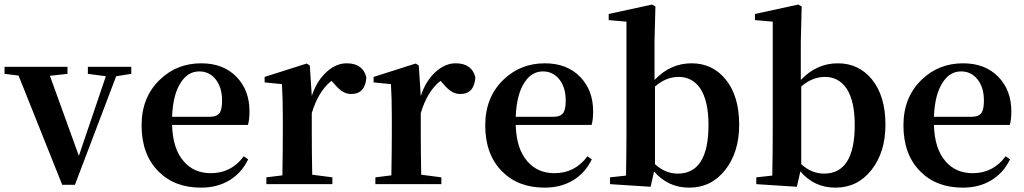

<svg xmlns="http://www.w3.org/2000/svg" viewBox="-28 -820 4562 855"><path d="M249 2.9 54.7 -483.4 -7.8 -491.2V-522.5H272.5V-491.2L194.3 -482.4L323.2 -126L443.4 -480.5L363.3 -491.2V-522.5H556.6V-491.2L489.3 -480.5L305.7 2.9Z M867.2 15.6Q749 15.6 677.7 -56.6Q602.5 -131.8 602.5 -261.7Q602.5 -387.7 684.6 -465.8Q759.8 -538.1 868.2 -538.1Q966.8 -538.1 1025.4 -477.5Q1083 -418 1083 -324.2Q1083 -287.1 1076.2 -263.7H738.3Q741.2 -156.2 791 -100.6Q835.9 -48.8 911.1 -48.8Q1002 -48.8 1057.6 -124L1077.1 -110.4Q1047.9 -49.8 993.7 -17.1Q939.5 15.6 867.2 15.6ZM738.3 -299.8H905.3Q937.5 -299.8 950.2 -317.4Q960.9 -333 960.9 -372.1Q960.9 -430.7 932.6 -466.3Q904.3 -502 859.4 -502Q809.6 -502 778.3 -454.1Q742.2 -401.4 738.3 -299.8Z M1158.2 0V-30.3L1229.5 -39.1Q1231.4 -150.4 1231.4 -229.5V-299.8Q1231.4 -382.8 1227.5 -445.3L1150.4 -453.1V-477.5L1337.9 -537.1L1351.6 -528.3L1360.4 -392.6Q1382.8 -460.9 1427.7 -501Q1469.7 -538.1 1515.6 -538.1Q1587.9 -538.1 1603.5 -475.6Q1598.6 -401.4 1536.1 -401.4Q1513.7 -401.4 1495.1 -414.1Q1479.5 -423.8 1459 -448.2L1448.2 -460Q1389.6 -414.1 1360.4 -316.4V-229.5Q1360.4 -153.3 1362.3 -42L1452.1 -30.3V0Z M1643.6 0V-30.3L1714.8 -39.1Q1716.8 -150.4 1716.8 -229.5V-299.8Q1716.8 -382.8 1712.9 -445.3L1635.7 -453.1V-477.5L1823.2 -537.1L1836.9 -528.3L1845.7 -392.6Q1868.2 -460.9 1913.1 -501Q1955.1 -538.1 2001 -538.1Q2073.2 -538.1 2088.9 -475.6Q2084 -401.4 2021.5 -401.4Q1999 -401.4 1980.5 -414.1Q1964.8 -423.8 1944.3 -448.2L1933.6 -460Q1875 -414.1 1845.7 -316.4V-229.5Q1845.7 -153.3 1847.7 -42L1937.5 -30.3V0Z M2397.5 15.6Q2279.3 15.6 2208 -56.6Q2132.8 -131.8 2132.8 -261.7Q2132.8 -387.7 2214.8 -465.8Q2290 -538.1 2398.4 -538.1Q2497.1 -538.1 2555.7 -477.5Q2613.3 -418 2613.3 -324.2Q2613.3 -287.1 2606.4 -263.7H2268.6Q2271.5 -156.2 2321.3 -100.6Q2366.2 -48.8 2441.4 -48.8Q2532.2 -48.8 2587.9 -124L2607.4 -110.4Q2578.1 -49.8 2523.9 -17.1Q2469.7 15.6 2397.5 15.6ZM2268.6 -299.8H2435.5Q2467.8 -299.8 2480.5 -317.4Q2491.2 -333 2491.2 -372.1Q2491.2 -430.7 2462.9 -466.3Q2434.6 -502 2389.6 -502Q2339.8 -502 2308.6 -454.1Q2272.5 -401.4 2268.6 -299.8Z M3041 15.6Q2946.3 15.6 2884.8 -56.6L2869.1 11.7L2688.5 0V-30.3L2759.8 -38.1Q2761.7 -151.4 2761.7 -229.5V-723.6L2682.6 -730.5V-757.8L2876 -799.8L2890.6 -791L2886.7 -635.7V-463.9Q2957 -538.1 3051.8 -538.1Q3144.5 -538.1 3203.1 -466.8Q3263.7 -392.6 3263.7 -264.6Q3263.7 -142.6 3201.7 -63.5Q3139.6 15.6 3041 15.6ZM2990.2 -46.9Q3127 -46.9 3127 -263.7Q3127 -371.1 3089.8 -426.8Q3054.7 -477.5 2994.1 -477.5Q2937.5 -477.5 2888.7 -434.6V-88.9Q2934.6 -46.9 2990.2 -46.9Z M3692.4 15.6Q3597.7 15.6 3536.1 -56.6L3520.5 11.7L3339.8 0V-30.3L3411.1 -38.1Q3413.1 -151.4 3413.1 -229.5V-723.6L3334 -730.5V-757.8L3527.3 -799.8L3542 -791L3538.1 -635.7V-463.9Q3608.4 -538.1 3703.1 -538.1Q3795.9 -538.1 3854.5 -466.8Q3915 -392.6 3915 -264.6Q3915 -142.6 3853 -63.5Q3791 15.6 3692.4 15.6ZM3641.6 -46.9Q3778.3 -46.9 3778.3 -263.7Q3778.3 -371.1 3741.2 -426.8Q3706.1 -477.5 3645.5 -477.5Q3588.9 -477.5 3540 -434.6V-88.9Q3585.9 -46.9 3641.6 -46.9Z M4259.8 15.6Q4141.6 15.6 4070.3 -56.6Q3995.1 -131.8 3995.1 -261.7Q3995.1 -387.7 4077.1 -465.8Q4152.3 -538.1 4260.7 -538.1Q4359.4 -538.1 4418 -477.5Q4475.6 -418 4475.6 -324.2Q4475.6 -287.1 4468.8 -263.7H4130.9Q4133.8 -156.2 4183.6 -100.6Q4228.5 -48.8 4303.7 -48.8Q4394.5 -48.8 4450.2 -124L4469.7 -110.4Q4440.4 -49.8 4386.2 -17.1Q4332 15.6 4259.8 15.6ZM4130.9 -299.8H4297.9Q4330.1 -299.8 4342.8 -317.4Q4353.5 -333 4353.5 -372.1Q4353.5 -430.7 4325.2 -466.3Q4296.9 -502 4252 -502Q4202.1 -502 4170.9 -454.1Q4134.8 -401.4 4130.9 -299.8Z"/></svg>

Font: Bpmf GenYo Min B
Style: B
Weight: 700
Foundry: But Ko
Version: Version 1.320